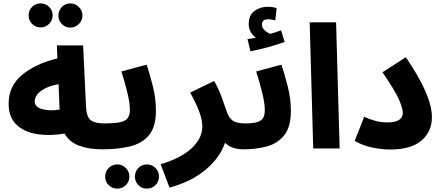

<svg xmlns="http://www.w3.org/2000/svg" viewBox="-20 -877 2617 1134"><path d="M675 -73Q675 -104 656.5 -126Q638 -148 596 -148Q541 -148 516 -167Q491 -186 488 -248L471 -609H316L319 -532Q193 -502 112 -436Q31 -370 31 -264Q31 -185 77 -141Q123 -97 198 -85Q273 -73 361 -88Q390 -38 447.5 -16.5Q505 5 586 5Q630 5 652.5 -16.5Q675 -38 675 -73ZM185 -277Q185 -313 223.5 -341Q262 -369 326 -380L332 -230Q274 -220 229.5 -232.5Q185 -245 185 -277ZM395 -714Q424 -714 445.5 -735Q467 -756 467 -785Q467 -815 445.5 -836Q424 -857 395 -857Q366 -857 345.5 -836Q325 -815 325 -785Q325 -756 345.5 -735Q366 -714 395 -714ZM220 -715Q249 -715 270 -736Q291 -757 291 -786Q291 -816 270 -836.5Q249 -857 220 -857Q190 -857 169.5 -836.5Q149 -816 149 -786Q149 -757 169.5 -736Q190 -715 220 -715Z M586 5Q673 5 744.5 -11.5Q816 -28 858.5 -77Q901 -126 901 -224Q901 -295 882.5 -369Q864 -443 846 -495L697 -455Q714 -402 730.5 -337Q747 -272 747 -227Q747 -182 717.5 -165Q688 -148 596 -148ZM848 237Q877 237 898 216.5Q919 196 919 166Q919 136 898 115Q877 94 848 94Q818 94 797.5 115Q777 136 777 166Q777 196 797.5 216.5Q818 237 848 237ZM673 237Q702 237 723 216.5Q744 196 744 166Q744 136 723 115Q702 94 673 94Q643 94 622 115Q601 136 601 166Q601 196 622 216.5Q643 237 673 237Z M1419 5Q1463 5 1486 -16.5Q1509 -38 1509 -73Q1509 -104 1490.5 -126Q1472 -148 1429 -148Q1379 -148 1355 -164Q1331 -180 1317 -224Q1308 -252 1289.5 -302.5Q1271 -353 1245 -399L1103 -330Q1135 -274 1155 -222.5Q1175 -171 1175 -129Q1175 -62 1113.5 -3Q1052 56 929 93L981 231Q1111 196 1195.5 124.5Q1280 53 1309 -34Q1347 5 1419 5Z M1420 5Q1488 5 1552 -11Q1616 -27 1657 -76Q1698 -125 1698 -223Q1698 -294 1679 -368.5Q1660 -443 1642 -495L1493 -455Q1510 -402 1527 -336Q1544 -270 1544 -225Q1544 -181 1518.5 -164.5Q1493 -148 1430 -148ZM1661 -629 1640 -698Q1611 -687 1577 -677Q1560 -683 1543.5 -697.5Q1527 -712 1527 -733Q1527 -763 1564 -763Q1576 -763 1586 -761Q1596 -759 1606 -757L1614 -829Q1590 -837 1560 -837Q1519 -837 1484 -813Q1449 -789 1449 -734Q1449 -709 1461 -688.5Q1473 -668 1491 -654Q1472 -651 1442 -646L1459 -574Q1512 -584 1567 -599.5Q1622 -615 1661 -629Z M1830 0 1809 -745H1965L1986 0Z M2075 -45Q2120 -18 2177 -6Q2234 6 2284 6Q2408 6 2469.5 -47Q2531 -100 2531 -186Q2531 -314 2377 -539L2239 -450Q2312 -344 2335.5 -291Q2359 -238 2359 -211Q2359 -154 2268 -154Q2232 -154 2198 -163Q2164 -172 2131 -187Z"/></svg>

Font: Noto Sans Arabic Extra
Style: Regular
Weight: 800
Designer: Nadine Chahine - Monotype Design Team
Foundry: Monotype Imaging Inc.
Version: Version 1.902